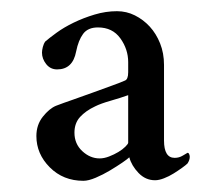

<svg xmlns="http://www.w3.org/2000/svg" viewBox="-20 -567 390 343"><path d="M158 -284Q166 -284 175 -287.5Q184 -291 191.5 -295.5Q199 -300 204 -305Q209 -310 209 -312V-397Q195 -392 177.5 -387Q160 -382 150 -377Q133 -369 123 -358Q113 -347 113 -330Q113 -310 127 -297Q141 -284 158 -284ZM189 -547Q206 -547 221 -539.5Q236 -532 247.5 -519.5Q259 -507 266 -489.5Q273 -472 273 -451V-316Q273 -285 292 -285Q300 -285 306.5 -289Q313 -293 315 -294Q317 -294 318 -291.5Q319 -289 319 -287Q319 -281 315 -275Q312 -272 305 -267Q298 -262 290 -257Q282 -252 273 -248.5Q264 -245 257 -245Q240 -245 227.5 -258Q215 -271 211 -286Q208 -283 198.5 -276.5Q189 -270 176.5 -262.5Q164 -255 151 -249.5Q138 -244 129 -244Q93 -244 69 -268Q45 -292 45 -324Q45 -344 56.5 -358.5Q68 -373 80 -378Q93 -383 110.5 -389Q128 -395 145.5 -401.5Q163 -408 178.5 -413.5Q194 -419 203 -423Q209 -425 209 -438V-456Q209 -479 195 -498.5Q181 -518 155 -518Q137 -518 128.5 -506.5Q120 -495 116 -475Q110 -443 82 -443Q70 -443 62.5 -452.5Q55 -462 55 -473Q55 -477 56.5 -483Q58 -489 61 -493Q68 -499 81 -508.5Q94 -518 111.5 -526.5Q129 -535 149 -541Q169 -547 189 -547Z"/></svg>

Font: Vermiglione Medium
Style: Regular
Weight: 500
Version: Version 1.000